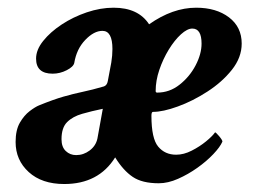

<svg xmlns="http://www.w3.org/2000/svg" viewBox="-20 -458 646 486"><path d="M142.6 7.8Q85.9 7.8 52.7 -22.5Q19.5 -52.7 19.5 -98.6Q19.5 -128.9 30.3 -147.5Q41 -166 55.2 -176.8Q69.3 -187.5 79.1 -191.4Q115.2 -206.1 140.6 -213.4Q166 -220.7 189.5 -225.6Q212.9 -230.5 243.2 -239.3Q251 -242.2 252.9 -252.9L261.7 -299.8Q264.6 -317.4 264.6 -334Q264.6 -379.9 239.3 -379.9Q217.8 -379.9 195.8 -356.9Q173.8 -334 168 -298.8Q166 -289.1 148.9 -280.3Q131.8 -271.5 113.3 -271.5Q71.3 -271.5 71.3 -309.6Q71.3 -332 89.4 -354.5Q107.4 -377 136.2 -396Q165 -415 199.7 -426.8Q234.4 -438.5 267.6 -438.5Q330.1 -438.5 357.4 -396.5Q417 -438.5 476.6 -438.5Q527.3 -438.5 559.6 -414.1Q591.8 -389.6 591.8 -347.7Q591.8 -312.5 566.9 -281.2Q542 -250 504.9 -226.1Q467.8 -202.1 430.2 -188.5Q392.6 -174.8 367.2 -174.8Q363.3 -174.8 363.3 -165Q363.3 -107.4 380.4 -86.9Q397.5 -66.4 425.8 -66.4Q445.3 -66.4 465.3 -76.7Q485.4 -86.9 501.5 -100.1Q517.6 -113.3 524.4 -123Q526.4 -123 534.7 -113.3Q543 -103.5 543 -99.6Q537.1 -85.9 520 -67.9Q502.9 -49.8 479.5 -33.2Q456.1 -16.6 430.7 -5.4Q405.3 5.9 381.8 5.9Q339.8 5.9 315.9 -10.3Q292 -26.4 271.5 -59.6Q229.5 7.8 142.6 7.8ZM377.9 -223.6Q409.2 -223.6 434.6 -243.7Q460 -263.7 475.1 -292.5Q490.2 -321.3 490.2 -347.7Q490.2 -385.7 466.8 -385.7Q454.1 -385.7 438 -371.1Q421.9 -356.4 407.2 -332.5Q392.6 -308.6 383.3 -281.2Q374 -253.9 374 -227.5Q374 -223.6 377.9 -223.6ZM172.9 -65.4Q191.4 -65.4 207 -77.1Q222.7 -88.9 226.6 -107.4L240.2 -182.6Q211.9 -176.8 188 -169.9Q164.1 -163.1 149.9 -148.9Q135.7 -134.8 135.7 -105.5Q135.7 -85.9 146.5 -75.7Q157.2 -65.4 172.9 -65.4Z"/></svg>

Font: Crimson Text
Style: Bold Italic
Weight: 700
Italic angle: -11°
Designer: Sebastian Kosch
Foundry: Sebastian Kosch
Version: Version 1.100; ttfautohint (v1.8.4)